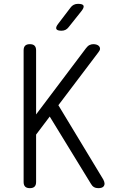

<svg xmlns="http://www.w3.org/2000/svg" viewBox="-20 -970 640 1000"><path d="M168 -22Q168 -6 160 2Q152 10 135.5 10Q119 10 111 2Q103 -6 103 -22V-708Q103 -724 111 -732Q119 -740 135.5 -740Q152 -740 160 -732Q168 -724 168 -708V-374L428 -719Q437 -731 446.5 -735.5Q456 -740 466 -740Q475 -740 483 -737.5Q491 -735 496 -729.5Q501 -724 501 -716Q501 -708 492 -697L284 -422L518 -35Q524 -23 524.5 -15Q525 -7 521 -1Q517 5 509.5 7.5Q502 10 492 10Q479 10 469.5 4.5Q460 -1 454 -12L239 -363L168 -269ZM300 -810Q278 -810 273.5 -819Q269 -828 283 -846L347 -930Q354 -940 364 -945Q374 -950 386 -950Q411 -950 415 -940.5Q419 -931 404 -912L337 -828Q330 -819 321 -814.5Q312 -810 300 -810Z"/></svg>

Font: Maple Mono NL ExtraLight
Style: Regular
Weight: 275
Monospace: yes
Designer: subframe7536
Version: Version 7.000